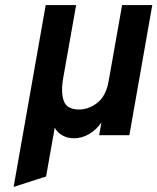

<svg xmlns="http://www.w3.org/2000/svg" viewBox="-20 -531 618 754"><path d="M33.5 203 159.5 -511H279L228 -223.5Q218.5 -168.5 230.5 -134.8Q242.5 -101 290.5 -101Q328.5 -101 362.2 -127.2Q396 -153.5 406.5 -211.5L459.5 -511H578L488 0H369.5L378 -50Q358 -21 329.8 -4.5Q301.5 12 270 12Q245.5 12 225.8 1.2Q206 -9.5 195 -29.5L161 162Z"/></svg>

Font: Overpass
Style: Bold Italic
Weight: 700
Italic angle: -10°
Designer: Delve Withrington, Dave Bailey, Thomas Jockin
Foundry: Delve Fonts LLC
Version: Version 4.000; ttfautohint (v1.8.3)